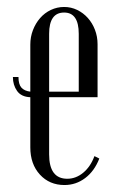

<svg xmlns="http://www.w3.org/2000/svg" viewBox="-20 -523 323 551"><path d="M67 -395Q67 -417 74.5 -436.5Q82 -456 95 -471Q108 -486 126 -494.5Q144 -503 164 -503Q184 -503 201.5 -494.5Q219 -486 232 -471.5Q245 -457 252.5 -437.5Q260 -418 260 -396V-244H121V-80Q121 -10 173 -10Q198 -10 219 -27.5Q240 -45 251 -75L265 -68Q251 -32 224.5 -12Q198 8 165 8Q122 8 94.5 -22Q67 -52 67 -100V-244Q41 -245 29 -262Q17 -279 17 -302H33Q33 -281 41.5 -271.5Q50 -262 67 -260ZM206 -260V-426Q206 -487 164 -487Q121 -487 121 -426V-260Z"/></svg>

Font: Moniqa Cond Heading
Style: Regular
Weight: 400
Width: 3
Designer: Rajesh Rajput
Foundry: Rajesh Rajput
Version: Version 1.000